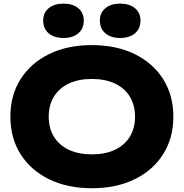

<svg xmlns="http://www.w3.org/2000/svg" viewBox="-20 -1013 1005 1050"><path d="M482.4 16.4Q349 16.4 248.7 -32.6Q148.4 -81.6 92.6 -169.7Q36.8 -257.8 36.8 -375Q36.8 -492.2 92.6 -580.3Q148.4 -668.4 248.7 -717.4Q349 -766.4 482.4 -766.4Q615.8 -766.4 716.1 -717.4Q816.4 -668.4 872.2 -580.3Q928 -492.2 928 -375Q928 -257.8 872.2 -169.7Q816.4 -81.6 716.1 -32.6Q615.8 16.4 482.4 16.4ZM482.4 -168.8Q555.4 -168.8 608.2 -193.7Q661 -218.6 689.7 -264.9Q718.4 -311.2 718.4 -375Q718.4 -438.8 689.7 -485.1Q661 -531.4 608.2 -556.3Q555.4 -581.2 482.4 -581.2Q409.8 -581.2 356.8 -556.3Q303.8 -531.4 275.1 -485.1Q246.4 -438.8 246.4 -375Q246.4 -311.2 275.1 -264.9Q303.8 -218.6 356.8 -193.7Q409.8 -168.8 482.4 -168.8ZM327.2 -805.2Q276.8 -805.2 246.5 -830.6Q216.2 -856 216.2 -900.6Q216.2 -943.4 246.5 -968.3Q276.8 -993.2 327.2 -993.2Q377.6 -993.2 407.9 -968.3Q438.2 -943.4 438.2 -900.6Q438.2 -856 407.9 -830.6Q377.6 -805.2 327.2 -805.2ZM637.2 -805.2Q586.8 -805.2 556.5 -830.6Q526.2 -856 526.2 -900.6Q526.2 -943.4 556.5 -968.3Q586.8 -993.2 637.2 -993.2Q687.6 -993.2 717.9 -968.3Q748.2 -943.4 748.2 -900.6Q748.2 -856 717.9 -830.6Q687.6 -805.2 637.2 -805.2Z"/></svg>

Font: Unbounded
Style: Regular
Weight: 400
Designer: Luke Prowse, Jean-Baptiste Morizot, Fátima Lázaro, Florian Runge
Foundry: NaN
Version: Version 1.701;gftools[0.9.28.dev5+ged2979d]